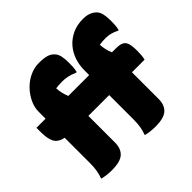

<svg xmlns="http://www.w3.org/2000/svg" viewBox="-187 -967 1174 1174"><g transform="rotate(-45 400.0 -380.0)"><path d="M281 -96Q281 -45 251.5 -17.5Q222 10 148 10Q126 10 105 7.5Q84 5 65 0Q75 -28 79.5 -54.5Q84 -81 84 -116Q84 -156 84 -210Q84 -264 84 -324Q84 -384 84 -445Q84 -506 84 -560Q84 -598 101.5 -635Q119 -672 148 -702.5Q177 -733 215.5 -751.5Q254 -770 295 -770Q326 -770 346 -766.5Q366 -763 379 -756Q392 -749 401 -739Q416 -724 421.5 -700Q427 -676 427 -641Q427 -620 426 -603.5Q425 -587 420 -567H414Q387 -579 363.5 -584Q340 -589 318 -589Q309 -589 299.5 -588.5Q290 -588 280.5 -587.5Q271 -587 261 -585Q262 -564 267 -542Q272 -520 281 -499Q281 -477 281 -440Q281 -403 281 -357.5Q281 -312 281 -264.5Q281 -217 281 -173Q281 -129 281 -96ZM767 -327H183Q111 -327 72.5 -337.5Q34 -348 19.5 -378Q5 -408 5 -466Q5 -483 5 -489.5Q5 -496 5 -500H691Q723 -500 741 -492Q759 -484 766.5 -462Q774 -440 774 -396Q774 -377 772.5 -359Q771 -341 767 -327ZM658 -96Q658 -45 628.5 -17.5Q599 10 525 10Q503 10 482 7.5Q461 5 442 0Q452 -28 456.5 -54.5Q461 -81 461 -116Q461 -156 461 -209.5Q461 -263 461 -321.5Q461 -380 461 -437.5Q461 -495 461 -543Q461 -587 475 -628Q489 -669 516.5 -700.5Q544 -732 584.5 -751Q625 -770 677 -770Q696 -770 712 -766.5Q728 -763 741 -756Q754 -749 764 -739Q779 -724 784.5 -700Q790 -676 790 -641Q790 -620 789 -603.5Q788 -587 783 -567H777Q756 -578 735.5 -583.5Q715 -589 692 -589Q678 -589 665 -588Q652 -587 638 -585Q639 -564 644 -542Q649 -520 658 -499Q658 -477 658 -440Q658 -403 658 -357.5Q658 -312 658 -264.5Q658 -217 658 -173Q658 -129 658 -96Z"/></g></svg>

Font: Recursive Casual Black
Style: Regular
Weight: 900
Version: Version 1.047